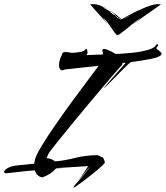

<svg xmlns="http://www.w3.org/2000/svg" viewBox="-103 -854 806 934"><path d="M668 -834Q676 -834 680 -833Q670 -825 644.5 -807.5Q619 -790 591 -770Q563 -750 545 -736Q543 -735 550 -740.5Q557 -746 567 -754.5Q577 -763 584 -769Q565 -757 538 -734.5Q511 -712 491 -697L478 -687Q474 -684 469 -684Q464 -684 461 -687V-688Q460 -690 458 -692Q456 -694 454 -696Q443 -712 427.5 -734.5Q412 -757 398 -769Q404 -760 413 -747Q422 -734 420 -736Q410 -750 392 -769.5Q374 -789 358 -807Q342 -825 336 -832Q340 -833 343 -833.5Q346 -834 350 -834Q367 -834 385.5 -826.5Q404 -819 422 -807Q416 -810 409.5 -813.5Q403 -817 395 -819L419 -806Q427 -802 433 -796Q439 -790 451 -782Q457 -780 461 -776Q460 -775 460 -774.5Q460 -774 464 -771Q469 -767 475 -764Q481 -761 485 -757Q486 -757 486 -757.5Q486 -758 487 -758Q481 -763 474.5 -767.5Q468 -772 461 -776Q461 -779 458 -781Q450 -789 441.5 -794.5Q433 -800 424 -805Q435 -801 446 -793Q462 -783 469 -776.5Q476 -770 483 -765Q484 -765 485.5 -763.5Q487 -762 489 -760Q491 -762 493.5 -763Q496 -764 497 -765Q504 -769 518.5 -777Q533 -785 549.5 -793.5Q566 -802 577 -806Q604 -819 627.5 -826.5Q651 -834 668 -834ZM526 -777 490 -758 519 -772Q524 -774 524.5 -775Q525 -776 526 -777ZM254 60Q254 55 261 46.5Q268 38 279 26Q304 -2 319 -21.5Q334 -41 337 -46Q326 -34 311.5 -15.5Q297 3 278 22Q290 8 301 -8Q312 -24 319 -35Q326 -46 325 -46L169 -36Q167 -34 167 -33Q171 -33 180 -33.5Q189 -34 195.5 -34.5Q202 -35 196 -34L165 -31Q148 -8 103 9Q87 6 78.5 -3.5Q70 -13 66 -25Q62 -25 58.5 -24.5Q55 -24 52 -24Q41 -24 16.5 -21Q-8 -18 -32 -15.5Q-56 -13 -64 -12Q-66 -12 -67.5 -11.5Q-69 -11 -71 -11Q-83 -11 -83 -18Q-83 -25 -68.5 -34.5Q-54 -44 -35 -47Q-27 -49 1.5 -51.5Q30 -54 64 -58Q64 -65 65.5 -71Q67 -77 68 -81Q75 -104 101.5 -147.5Q128 -191 165.5 -245Q203 -299 243 -354Q283 -409 319 -456.5Q355 -504 377 -534L212 -516Q205 -512 199 -512Q192 -512 188 -519.5Q184 -527 184 -537Q184 -548 187.5 -560.5Q191 -573 196 -584H198Q198 -601 215 -601Q223 -601 232.5 -599Q242 -597 252 -597Q269 -598 288 -601.5Q307 -605 310 -611Q314 -617 316 -617Q319 -617 322 -607Q323 -605 323 -601Q323 -594 318 -586L397 -589Q398 -592 398 -595Q397 -598 396 -601.5Q395 -605 395 -608Q395 -616 404 -616Q406 -616 414 -614Q422 -611 434 -605.5Q446 -600 458 -592H475L490 -593Q553 -597 587 -604Q621 -611 635.5 -618Q650 -625 653 -630.5Q656 -636 658 -637Q662 -639 663 -639Q666 -639 666 -636Q666 -630 659 -623Q656 -619 662 -614Q668 -609 675.5 -603.5Q683 -598 683 -592Q683 -586 670.5 -579.5Q658 -573 626 -566.5Q594 -560 533 -552Q532 -552 518.5 -539.5Q505 -527 486.5 -508Q468 -489 449.5 -470.5Q431 -452 418 -439Q405 -426 403 -426Q402 -426 412.5 -438.5Q423 -451 439 -469.5Q455 -488 471.5 -506.5Q488 -525 498.5 -537Q509 -549 508 -549L493 -548Q493 -543 492 -540Q480 -527 454.5 -497.5Q429 -468 395 -428Q361 -388 324 -343.5Q287 -299 251.5 -256Q216 -213 187.5 -177.5Q159 -142 142 -120Q134 -110 129.5 -98.5Q125 -87 124 -85Q152 -81 164 -69L175 -70Q211 -73 263 -86Q315 -99 370 -99H371Q376 -99 381.5 -95Q387 -91 389 -91Q397 -91 402 -80Q407 -69 407 -64Q407 -60 392.5 -46.5Q378 -33 356 -15Q334 3 311.5 20Q289 37 272.5 48.5Q256 60 254 60Z"/></svg>

Font: Smooch
Style: Regular
Weight: 400
Designer: Robert E. Leuschke
Foundry: Robert E. Leuschke
Version: Version 1.010; ttfautohint (v1.8.3)